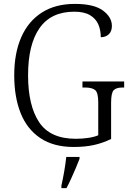

<svg xmlns="http://www.w3.org/2000/svg" viewBox="-20 -744 671 985"><path d="M358 10Q255 10 187 -35.5Q119 -81 86 -163.5Q53 -246 53 -358Q53 -471 89 -553Q125 -635 194.5 -679.5Q264 -724 364 -724Q462 -724 508 -690Q554 -656 554 -611Q554 -583 538 -568Q522 -553 497 -553Q497 -589 484.5 -618.5Q472 -648 442 -666Q412 -684 361 -684Q242 -684 183 -600Q124 -516 124 -358Q124 -203 180.5 -117.5Q237 -32 369 -32Q401 -32 432 -36.5Q463 -41 484 -50V-219Q484 -269 468 -282Q452 -295 417 -295H403V-326H617V-295H608Q577 -295 563.5 -281.5Q550 -268 550 -217V-31Q507 -10 461.5 0Q416 10 358 10ZM295 208Q303 173 309.5 135Q316 97 320 61H388V71Q380 92 368.5 119Q357 146 344.5 173.5Q332 201 321 221H295Z"/></svg>

Font: Noto Serif SemiCondensed Light
Style: Regular
Weight: 300
Width: 4
Designer: Monotype Design Team
Foundry: Monotype Imaging Inc.
Version: Version 2.013